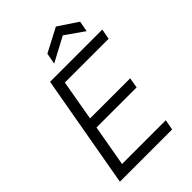

<svg xmlns="http://www.w3.org/2000/svg" viewBox="-260 -1012 1120 1120"><g transform="rotate(-45 300.0 -452.0)"><path d="M45 0 169 -700H600L588 -636H227L183 -384H514L503 -320H172L127 -64H488L476 0ZM261 -758 274 -827 421 -904 541 -824 529 -758 415 -838H411Z"/></g></svg>

Font: DM Mono Light
Style: Italic
Weight: 300
Italic angle: -10°
Designer: Colophon Foundry
Foundry: Colophon Foundry
Version: Version 1.000; ttfautohint (v1.8.2.53-6de2)